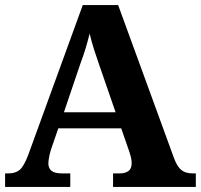

<svg xmlns="http://www.w3.org/2000/svg" viewBox="-20 -734 789 754"><path d="M0 0V-53H12Q41 -53 57.5 -67Q74 -81 91 -126L305 -714H444L663 -114Q676 -79 692.5 -66Q709 -53 737 -53H749V0H424V-53H450Q471 -53 484 -62Q497 -71 497 -93Q497 -104 494.5 -115Q492 -126 489 -135L456 -230H209L181 -149Q177 -137 173.5 -120.5Q170 -104 170 -92Q170 -73 182.5 -63Q195 -53 224 -53H256V0ZM296 -485 231 -293H434L369 -481Q359 -509 349.5 -539Q340 -569 332 -602Q324 -570 316 -543.5Q308 -517 296 -485Z"/></svg>

Font: Noto Serif
Style: Bold
Weight: 700
Designer: Monotype Design Team
Foundry: Monotype Imaging Inc.
Version: Version 2.014